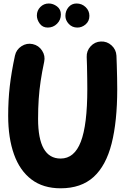

<svg xmlns="http://www.w3.org/2000/svg" viewBox="-20 -981 699 1078"><path d="M163.6 -733.4Q197.3 -726.1 216.3 -696.8Q235.4 -667.5 228 -633.8Q215.8 -576.7 208.3 -526.1Q200.7 -475.6 197.3 -424.3Q193.8 -373 193.8 -313.5Q193.8 -90.8 320.3 -90.8Q397.5 -90.8 433.8 -185.3Q470.2 -279.8 470.2 -481Q470.2 -506.3 469.7 -541.7Q469.2 -577.1 468.5 -610.1Q467.8 -643.1 466.8 -660.6Q465.3 -695.3 488.8 -720.9Q512.2 -746.6 546.4 -748Q580.6 -749.5 606.2 -726.3Q631.8 -703.1 633.8 -668.5Q634.8 -649.9 635.7 -615.7Q636.7 -581.5 637.5 -544.7Q638.2 -507.8 638.2 -481Q638.2 -299.3 606.7 -175Q575.2 -50.8 505.4 12.7Q435.5 76.2 320.3 76.2Q222.2 76.2 156.7 26.6Q91.3 -22.9 58.6 -114.5Q25.9 -206.1 25.9 -331.1Q25.9 -418 34.9 -496.8Q43.9 -575.7 64 -668.9Q71.3 -702.6 100.8 -721.7Q130.4 -740.7 163.6 -733.4ZM481.9 -892.1Q481.9 -862.3 460.9 -844.2Q439.9 -826.2 414.6 -826.2Q385.3 -826.2 366.2 -846.7Q347.2 -867.2 347.2 -891.6Q347.2 -919.9 364.7 -940.7Q382.3 -961.4 409.7 -961.4Q439.5 -961.4 460.7 -941.2Q481.9 -920.9 481.9 -892.1ZM321.8 -899.9Q321.8 -869.1 300.3 -847.7Q278.8 -826.2 248 -826.2Q219.2 -826.2 203.1 -848.4Q187 -870.6 187 -894Q187 -921.9 206.5 -941.7Q226.1 -961.4 253.9 -961.4Q278.3 -961.4 300 -945.1Q321.8 -928.7 321.8 -899.9Z"/></svg>

Font: Mikhak-FD Black
Style: Regular
Weight: 900
Designer: Amin Abedi
Version: Version 3.2